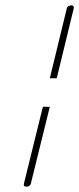

<svg xmlns="http://www.w3.org/2000/svg" viewBox="-20 -699 297 721"><path d="M167 -405 231 -668Q232 -673 237.5 -676Q243 -679 248 -679Q258 -679 257 -668L193 -405ZM79 2Q67 2 70 -10L141 -298H167L96 -10Q93 2 79 2Z"/></svg>

Font: Ms Madi
Style: Regular
Weight: 400
Designer: Robert E. Leuschke
Foundry: Robert E. Leuschke
Version: Version 1.010; ttfautohint (v1.8.3)